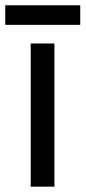

<svg xmlns="http://www.w3.org/2000/svg" viewBox="-30 -699 321 719"><path d="M173.8 0H85V-536.1H173.8ZM-10.3 -679.2H270.5V-606H-10.3Z"/></svg>

Font: Droid Sans
Style: Regular
Weight: 400
Foundry: Ascender Corporation
Version: Version 1.00 build 114